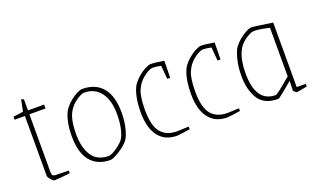

<svg xmlns="http://www.w3.org/2000/svg" viewBox="-62 -831 1904 1155"><g transform="rotate(-20 890.0 -253.5)"><path d="M95 -31V-415H29V-434L93 -443L108 -517Q115 -517 124 -510V-440H227V-415H124V-46Q124 -30 129 -24Q134 -18 146 -18L231 -16V1Q207 4 178 6.5Q149 9 132 10Q124 10 109.5 -6.5Q95 -23 95 -31Z M318 -205Q318 -252 326.5 -292.5Q335 -333 350 -360Q368 -387 392.5 -407.5Q417 -428 439.5 -439Q462 -450 473 -450Q558 -450 603.5 -396Q649 -342 649 -235Q649 -184 638 -137.5Q627 -91 609 -67Q589 -42 547.5 -16Q506 10 489 10Q408 10 363 -43.5Q318 -97 318 -205ZM582 -76Q598 -94 609 -136.5Q620 -179 620 -235Q620 -325 582.5 -375Q545 -425 477 -425Q466 -425 448 -415.5Q430 -406 412 -391Q377 -362 362 -319.5Q347 -277 347 -205Q347 -121 380 -69.5Q413 -18 485 -16Q503 -16 534 -36.5Q565 -57 582 -76Z M757 -195Q757 -301 789 -360Q807 -387 831.5 -407.5Q856 -428 878.5 -439Q901 -450 912 -450Q927 -450 950.5 -447Q974 -444 997 -440L995 -332H976L969 -418Q936 -425 916 -425Q905 -425 887.5 -416Q870 -407 852 -392Q820 -366 803 -325Q786 -284 786 -202Q786 -100 821.5 -57.5Q857 -15 924 -15L999 -18V-1Q981 2 952.5 6Q924 10 916 10Q839 10 798 -43.5Q757 -97 757 -195Z M1079 -195Q1079 -301 1111 -360Q1129 -387 1153.5 -407.5Q1178 -428 1200.5 -439Q1223 -450 1234 -450Q1249 -450 1272.5 -447Q1296 -444 1319 -440L1317 -332H1298L1291 -418Q1258 -425 1238 -425Q1227 -425 1209.5 -416Q1192 -407 1174 -392Q1142 -366 1125 -325Q1108 -284 1108 -202Q1108 -100 1143.5 -57.5Q1179 -15 1246 -15L1321 -18V-1Q1303 2 1274.5 6Q1246 10 1238 10Q1161 10 1120 -43.5Q1079 -97 1079 -195Z M1401 -195Q1401 -247 1410.5 -289Q1420 -331 1434 -360Q1452 -387 1476.5 -407.5Q1501 -428 1523 -439Q1545 -450 1556 -450Q1575 -450 1691 -432V-19H1749V-2Q1690 10 1682 10Q1680 10 1671 3Q1662 -4 1662 -7L1664 -69L1634 -44Q1626 -37 1597 -13.5Q1568 10 1563 10Q1474 10 1437.5 -48Q1401 -106 1401 -195ZM1646 -85Q1644 -84 1662 -98V-409Q1600 -424 1571 -424Q1552 -424 1542 -419Q1480 -391 1455 -338Q1430 -285 1430 -202Q1430 -17 1556 -17Q1567 -17 1646 -85Z"/></g></svg>

Font: Grenze Thin
Style: Regular
Weight: 250
Designer: Renata Polastri
Foundry: Omnibus-Type
Version: Version 1.002; ttfautohint (v1.8)